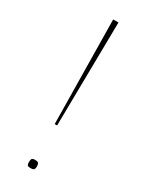

<svg xmlns="http://www.w3.org/2000/svg" viewBox="-166 -659 545 692"><g transform="rotate(30 106.0 -313.5)"><path d="M92 -188 86 -620H108L102 -188ZM96 -7Q84 -7 82 -11.5Q80 -16 80 -23Q80 -31 82 -36Q84 -41 96 -41Q108 -41 110.5 -36Q113 -31 113 -23Q113 -16 110.5 -11.5Q108 -7 96 -7Z"/></g></svg>

Font: Smooch Sans Thin
Style: Regular
Weight: 100
Designer: Robert E. Leuschke
Foundry: Robert E. Leuschke
Version: Version 1.010